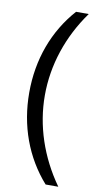

<svg xmlns="http://www.w3.org/2000/svg" viewBox="-98 -787 491 969"><g transform="rotate(10 147.5 -302.5)"><path d="M210 140H275C179 5 128 -148 128 -303C128 -458 179 -612 275 -745H210C104 -626 48 -473 48 -303C48 -133 104 20 210 140Z"/></g></svg>

Font: Mluvka
Style: Regular
Weight: 400
Designer: Modified by Jiří Krblich, Original typeface by Gumpita Rahayu
Foundry: Gumpita Rahayu & Jiří Krblich
Version: Version 2.000;Glyphs 3.1.1 (3134)